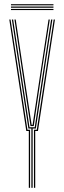

<svg xmlns="http://www.w3.org/2000/svg" viewBox="-20 -893 306 913"><path d="M129.2 0V-281.8H115L72.2 -564L36.5 -800H42.5L78.2 -564L120.2 -287.8H145.2L186.8 -564L223 -800H229L192.8 -564L150.5 -281.8H135.2V0ZM117 0V-270.2H105L24.2 -800H30.2L110.5 -276H123V0ZM141.5 0V-276H155L235.2 -800H241.2L160.5 -270.2H147.5V0ZM125 -293.5 84 -564 48.8 -800H54.8L90 -564L130.5 -299.2H135L174.8 -564L210.8 -800H216.8L180.5 -564L140.5 -293.5ZM234.2 -867.5H32.2V-873H234.2ZM234.2 -845H32.2V-850.5H234.2ZM234.2 -856.2H32.2V-861.8H234.2Z"/></svg>

Font: Big Shoulders Inline Display Thin ExtraLight
Style: Regular
Weight: 250
Version: Version 2.002